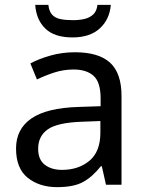

<svg xmlns="http://www.w3.org/2000/svg" viewBox="-20 -760 601 790"><path d="M288 -545Q386 -545 433 -502Q480 -459 480 -365V0H416L399 -76H395Q360 -32 321.5 -11Q283 10 215 10Q142 10 94 -28.5Q46 -67 46 -149Q46 -229 109 -272.5Q172 -316 303 -320L394 -323V-355Q394 -422 365 -448Q336 -474 283 -474Q241 -474 203 -461.5Q165 -449 132 -433L105 -499Q140 -518 188 -531.5Q236 -545 288 -545ZM314 -259Q214 -255 175.5 -227Q137 -199 137 -148Q137 -103 164.5 -82Q192 -61 235 -61Q303 -61 348 -98.5Q393 -136 393 -214V-262ZM436 -740Q431 -680 390.5 -643Q350 -606 278 -606Q204 -606 166.5 -642.5Q129 -679 125 -740H179Q182 -713 194.5 -699.5Q207 -686 228.5 -681.5Q250 -677 280 -677Q306 -677 327.5 -682Q349 -687 363.5 -700.5Q378 -714 381 -740Z"/></svg>

Font: Noto Sans Bamum
Style: Regular
Weight: 400
Designer: Monotype Design Team
Foundry: Monotype Imaging Inc.
Version: Version 2.001